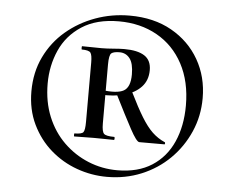

<svg xmlns="http://www.w3.org/2000/svg" viewBox="-46 -778 835 693"><g transform="rotate(5 371.5 -431.5)"><path d="M365 -138Q309 -138 256 -157Q203 -176 160.5 -213Q118 -250 92.5 -303Q67 -356 67 -422Q67 -491 94 -547Q121 -603 167.5 -642.5Q214 -682 273 -703.5Q332 -725 397 -725Q485 -725 549.5 -688.5Q614 -652 649.5 -590Q685 -528 685 -451Q685 -386 660 -329Q635 -272 591.5 -229Q548 -186 490 -162Q432 -138 365 -138ZM235 -273Q234 -273 234 -278.5Q234 -284 235 -284Q261 -284 267 -291.5Q273 -299 273 -329V-544Q273 -571 267 -579.5Q261 -588 235 -588Q234 -588 234 -594Q234 -600 235 -600Q250 -600 269.5 -599.5Q289 -599 306 -599Q325 -599 348.5 -601Q372 -603 388 -603Q436 -603 461 -587Q486 -571 486 -535Q486 -498 463.5 -474Q441 -450 402.5 -439.5Q364 -429 317 -432V-449Q376 -441 399.5 -454.5Q423 -468 423 -514Q423 -554 409 -572Q395 -590 372 -590Q351 -590 342.5 -583.5Q334 -577 334 -542V-329Q334 -299 342 -291.5Q350 -284 379 -284Q381 -284 381 -278.5Q381 -273 379 -273Q364 -273 346.5 -273.5Q329 -274 306 -274Q289 -274 268 -273.5Q247 -273 235 -273ZM400 -165Q475 -165 525.5 -197.5Q576 -230 601.5 -287.5Q627 -345 627 -419Q627 -506 593 -569.5Q559 -633 498.5 -667Q438 -701 360 -701Q279 -701 226 -666.5Q173 -632 148 -576Q123 -520 123 -455Q123 -389 145 -335.5Q167 -282 206 -244Q245 -206 295 -185.5Q345 -165 400 -165ZM471 -273Q461 -273 437 -317.5Q413 -362 376 -436L430 -450Q456 -397 476.5 -363.5Q497 -330 517 -311Q537 -292 562 -281Q564 -281 564 -277Q564 -273 562 -273Q528 -273 504.5 -273Q481 -273 471 -273Z"/></g></svg>

Font: Cormorant SemiBold
Style: Regular
Weight: 600
Designer: Christian Thalmann (Catharsis Fonts)
Foundry: Catharsis Fonts
Version: Version 4.000